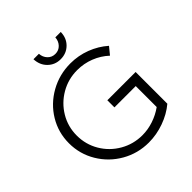

<svg xmlns="http://www.w3.org/2000/svg" viewBox="-235 -1054 1224 1224"><g transform="rotate(-45 377.5 -442.0)"><path d="M409 -372H664V-86Q613 -43 544.5 -18.5Q476 6 406 6Q307 6 223.5 -42Q140 -90 91 -172Q42 -254 42 -351Q42 -448 91 -529Q140 -610 224.5 -657.5Q309 -705 409 -705Q480 -705 545.5 -680Q611 -655 662 -610L622 -561Q579 -601 524 -622.5Q469 -644 409 -644Q328 -644 260 -604.5Q192 -565 152 -498Q112 -431 112 -351Q112 -270 152 -202.5Q192 -135 260.5 -95.5Q329 -56 410 -56Q460 -56 509.5 -72.5Q559 -89 601 -119V-308H409ZM384 -815Q415 -815 435.5 -836.5Q456 -858 458 -890H507Q506 -836 471 -801.5Q436 -767 384 -767Q333 -767 298 -801.5Q263 -836 261 -890H310Q312 -858 332.5 -836.5Q353 -815 384 -815Z"/></g></svg>

Font: Gontserrat Light
Style: Regular
Weight: 300
Designer: Julieta Ulanovsky
Foundry: Julieta Ulanovsky
Version: Version 6.001